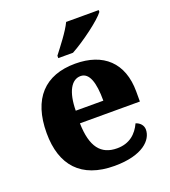

<svg xmlns="http://www.w3.org/2000/svg" viewBox="-141 -868 867 981"><g transform="rotate(-20 293.0 -378.0)"><path d="M231 -619V-606H311C378 -642 484 -721 509 -756V-766H332C311 -721 260 -657 231 -619ZM314 10C467 10 527 -54 527 -110C527 -134 510 -151 488 -158C465 -108 425 -70 357 -70C269 -70 224 -126 221 -255H547V-309C547 -467 454 -550 302 -550C137 -550 44 -453 44 -266C44 -91 133 10 314 10ZM373 -323H223C224 -426 257 -481 306 -481C353 -481 373 -423 373 -323Z"/></g></svg>

Font: Noto Serif Gurmukhi ExtraBold
Style: Regular
Weight: 800
Designer: Vaibhav Singh and the Monotype Design Team
Foundry: Monotype Imaging Inc.
Version: Version 2.004